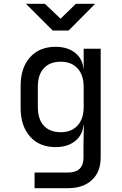

<svg xmlns="http://www.w3.org/2000/svg" viewBox="-20 -805 640 1005"><path d="M161 180V98H336Q417 98 417 20V-50L419 -150H417Q412 -97 372.5 -66Q333 -35 271 -35Q186 -35 137 -90.5Q88 -146 88 -240V-356Q88 -450 137 -505Q186 -560 271 -560Q333 -560 372.5 -529Q412 -498 417 -445H418V-550H507V20Q507 94 461.5 137Q416 180 335 180ZM298 -113Q354 -113 386 -148Q418 -183 418 -245V-350Q418 -412 386 -447Q354 -482 298 -482Q241 -482 209.5 -448Q178 -414 178 -350V-245Q178 -181 209.5 -147Q241 -113 298 -113ZM256 -645 116 -785H215L297 -707L377 -785H478L339 -645Z"/></svg>

Font: JetBrainsMono NF
Style: Regular
Weight: 400
Designer: Philipp Nurullin, Konstantin Bulenkov
Foundry: JetBrains
Version: Version 2.251; ttfautohint (v1.8.3);Nerd Fonts 2.2.2